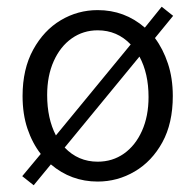

<svg xmlns="http://www.w3.org/2000/svg" viewBox="-20 -527 580 570"><path d="M80 23 46 -4 101 -70Q76 -102 61.5 -145Q47 -188 47 -242Q47 -322 78.5 -379.5Q110 -437 160.5 -467Q211 -497 270 -497Q350 -497 410 -445L460 -507L494 -480L440 -414Q464 -382 478.5 -338.5Q493 -295 493 -242Q493 -161 462 -104.5Q431 -48 380 -18Q329 12 270 12Q191 12 131 -39ZM120 -245Q120 -175 146 -125L368 -395Q328 -437 270 -437Q227 -437 193 -413Q159 -389 139.5 -345.5Q120 -302 120 -245ZM270 -47Q314 -47 348 -71Q382 -95 401.5 -138.5Q421 -182 421 -239Q421 -309 394 -359L172 -89Q212 -47 270 -47Z"/></svg>

Font: Assistant
Style: Regular
Weight: 400
Designer: Hebrew By Ben Nathan, Latin by Paul Hunt
Version: Version 3.000